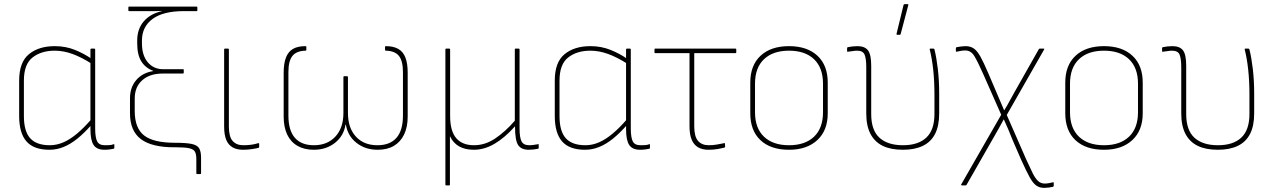

<svg xmlns="http://www.w3.org/2000/svg" viewBox="-20 -715 6198 932"><path d="M220 12Q144 12 108.5 -28.5Q73 -69 73 -152V-324Q73 -413 120.5 -452Q168 -491 246 -491Q299 -491 344.5 -472.5Q390 -454 425 -429L426 -405Q376 -437 332 -453Q288 -469 246 -469Q180 -469 138 -436Q96 -403 96 -324V-151Q96 -78 126.5 -44Q157 -10 222 -10Q255 -10 287.5 -24Q320 -38 354 -66.5Q388 -95 425 -138V-110Q389 -69 355.5 -42Q322 -15 288.5 -1.5Q255 12 220 12ZM487 12Q450 12 434.5 -11Q419 -34 419 -88V-112V-121V-415V-425V-475Q419 -479 423 -479H438Q442 -479 442 -475V-92Q442 -48 451.5 -29Q461 -10 489 -10Q499 -10 510.5 -10.5Q522 -11 532 -15Q535 -17 535 -13V2Q535 4 534.5 5Q534 6 532 7Q524 9 511.5 10.5Q499 12 487 12Z M937 130Q933 130 933 126V57Q933 33 926 21Q919 9 898 4.5Q877 0 837 0H826Q716 0 663.5 -40Q611 -80 611 -165V-238Q611 -291 641.5 -326.5Q672 -362 724 -370V-371Q686 -385 666 -417Q646 -449 646 -505V-518Q646 -574 677.5 -611Q709 -648 766 -661V-662Q747 -661 730 -661Q713 -661 693 -661H607Q603 -661 603 -665V-679Q603 -683 607 -683H934Q938 -683 938 -679V-665Q938 -661 935 -661H872Q772 -661 720.5 -623Q669 -585 669 -518V-505Q669 -446 697.5 -412.5Q726 -379 772 -379H868Q870 -379 871 -378.5Q872 -378 872 -376V-362Q872 -361 871 -359.5Q870 -358 868 -358H770Q707 -358 670.5 -325.5Q634 -293 634 -237V-176Q634 -93 679.5 -57.5Q725 -22 829 -22Q882 -22 909.5 -16.5Q937 -11 946.5 4.5Q956 20 956 51V126Q956 130 952 130Z M1160 12Q1129 12 1108.5 0Q1088 -12 1078 -36.5Q1068 -61 1068 -101V-475Q1068 -479 1072 -479H1087Q1091 -479 1091 -475V-101Q1091 -51 1109.5 -30.5Q1128 -10 1161 -10Q1181 -10 1199.5 -12.5Q1218 -15 1233 -20Q1238 -21 1238 -17V-2Q1238 2 1234 3Q1222 6 1201.5 9Q1181 12 1160 12Z M1503 12Q1457 12 1424 -7Q1391 -26 1374 -62Q1357 -98 1357 -149V-362Q1357 -407 1368 -435.5Q1379 -464 1402 -477.5Q1425 -491 1463 -491Q1467 -491 1467 -487V-473Q1467 -469 1463 -469Q1419 -468 1399.5 -443.5Q1380 -419 1380 -365V-154Q1380 -82 1411.5 -46Q1443 -10 1504 -10Q1569 -10 1608 -52Q1647 -94 1647 -167V-341Q1647 -345 1650 -345H1665Q1669 -345 1669 -341V-167Q1669 -94 1707.5 -52Q1746 -10 1812 -10Q1873 -10 1904.5 -46Q1936 -82 1936 -154V-365Q1936 -419 1916.5 -443.5Q1897 -468 1853 -469Q1849 -469 1849 -473V-487Q1849 -491 1853 -491Q1890 -491 1913.5 -477.5Q1937 -464 1948 -435.5Q1959 -407 1959 -362V-149Q1959 -98 1941.5 -62Q1924 -26 1892 -7Q1860 12 1813 12Q1753 12 1710.5 -21.5Q1668 -55 1659 -110H1657Q1649 -56 1606.5 -22Q1564 12 1503 12Z M2146 185Q2142 185 2142 181V-475Q2142 -479 2146 -479H2161Q2165 -479 2165 -475V-152Q2165 -79 2194.5 -44.5Q2224 -10 2281 -10Q2335 -10 2384 -43Q2433 -76 2479 -129V-475Q2479 -479 2482 -479H2498Q2502 -479 2502 -475V-92Q2502 -48 2511.5 -29Q2521 -10 2549 -10Q2559 -10 2569.5 -11.5Q2580 -13 2592 -15Q2595 -17 2595 -13V2Q2595 4 2594.5 5Q2594 6 2592 7Q2584 9 2571 10.5Q2558 12 2547 12Q2510 12 2495 -11Q2480 -34 2480 -100V-102Q2430 -46 2380.5 -17Q2331 12 2280 12Q2195 12 2164 -54V181Q2164 185 2161 185Z M2820 12Q2744 12 2708.5 -28.5Q2673 -69 2673 -152V-324Q2673 -413 2720.5 -452Q2768 -491 2846 -491Q2899 -491 2944.5 -472.5Q2990 -454 3025 -429L3026 -405Q2976 -437 2932 -453Q2888 -469 2846 -469Q2780 -469 2738 -436Q2696 -403 2696 -324V-151Q2696 -78 2726.5 -44Q2757 -10 2822 -10Q2855 -10 2887.5 -24Q2920 -38 2954 -66.5Q2988 -95 3025 -138V-110Q2989 -69 2955.5 -42Q2922 -15 2888.5 -1.5Q2855 12 2820 12ZM3087 12Q3050 12 3034.5 -11Q3019 -34 3019 -88V-112V-121V-415V-425V-475Q3019 -479 3023 -479H3038Q3042 -479 3042 -475V-92Q3042 -48 3051.5 -29Q3061 -10 3089 -10Q3099 -10 3110.5 -10.5Q3122 -11 3132 -15Q3135 -17 3135 -13V2Q3135 4 3134.5 5Q3134 6 3132 7Q3124 9 3111.5 10.5Q3099 12 3087 12Z M3419 12Q3389 12 3368.5 0Q3348 -12 3337.5 -37Q3327 -62 3327 -102V-457H3160Q3157 -457 3157 -461V-475Q3157 -479 3160 -479H3550Q3554 -479 3554 -475V-461Q3554 -457 3550 -457H3350V-102Q3350 -52 3368.5 -31Q3387 -10 3420 -10Q3441 -10 3460.5 -13.5Q3480 -17 3495 -20Q3499 -22 3499 -18L3500 -3Q3500 1 3495 2Q3484 5 3463.5 8.5Q3443 12 3419 12Z M3810 12Q3721 12 3671.5 -34.5Q3622 -81 3622 -165V-314Q3622 -398 3672 -444.5Q3722 -491 3810 -491Q3898 -491 3948 -444.5Q3998 -398 3998 -314V-165Q3998 -82 3947.5 -35Q3897 12 3810 12ZM3810 -10Q3888 -10 3931.5 -51.5Q3975 -93 3975 -170V-309Q3975 -386 3931.5 -427.5Q3888 -469 3810 -469Q3732 -469 3688.5 -427.5Q3645 -386 3645 -309V-170Q3645 -93 3688.5 -51.5Q3732 -10 3810 -10Z M4363 12Q4304 12 4265 -7Q4226 -26 4205.5 -65Q4185 -104 4185 -164V-388Q4185 -430 4177 -449.5Q4169 -469 4140 -469Q4131 -469 4119 -467Q4107 -465 4096 -464Q4092 -463 4092 -466V-482Q4092 -484 4093 -484.5Q4094 -485 4096 -486Q4104 -488 4117 -489.5Q4130 -491 4142 -491Q4178 -491 4193.5 -470.5Q4209 -450 4209 -396V-161Q4209 -83 4249 -46.5Q4289 -10 4363 -10Q4437 -10 4476.5 -47Q4516 -84 4516 -162V-255Q4516 -321 4510 -376.5Q4504 -432 4493 -475Q4492 -479 4496 -479H4511Q4515 -479 4516 -475Q4526 -435 4532.5 -379.5Q4539 -324 4539 -260V-165Q4539 -104 4519 -65Q4499 -26 4459.5 -7Q4420 12 4363 12ZM4335 -546Q4331 -546 4332 -551L4366 -691Q4368 -695 4371 -695H4387Q4390 -695 4389 -690L4352 -550Q4351 -546 4348 -546Z M5049 197Q5026 197 5010 185.5Q4994 174 4978 145Q4962 116 4938 63L4895 -36Q4886 -60 4874.5 -86.5Q4863 -113 4853 -135H4852Q4840 -113 4828.5 -92Q4817 -71 4804 -49L4672 182Q4670 185 4667 185H4649Q4647 185 4646 183.5Q4645 182 4646 180L4840 -158L4753 -355Q4726 -416 4709.5 -443Q4693 -470 4666 -470Q4655 -470 4643.5 -468Q4632 -466 4624 -464Q4620 -463 4620 -467V-481Q4620 -485 4624 -486Q4635 -488 4646 -489.5Q4657 -491 4667 -491Q4690 -491 4706.5 -480Q4723 -469 4739 -440.5Q4755 -412 4778 -358L4816 -269Q4825 -247 4835 -224.5Q4845 -202 4854 -180H4855Q4869 -202 4881.5 -226Q4894 -250 4907 -272L5023 -477Q5024 -479 5029 -479H5046Q5051 -479 5048 -474L4867 -157L4961 58Q4980 100 4993 126Q5006 152 5019.5 164Q5033 176 5051 176Q5061 176 5072 174Q5083 172 5091 170Q5095 168 5095 174V187Q5095 190 5091 192Q5081 194 5070 195.5Q5059 197 5049 197Z M5339 12Q5250 12 5200.5 -34.5Q5151 -81 5151 -165V-314Q5151 -398 5201 -444.5Q5251 -491 5339 -491Q5427 -491 5477 -444.5Q5527 -398 5527 -314V-165Q5527 -82 5476.5 -35Q5426 12 5339 12ZM5339 -10Q5417 -10 5460.5 -51.5Q5504 -93 5504 -170V-309Q5504 -386 5460.5 -427.5Q5417 -469 5339 -469Q5261 -469 5217.5 -427.5Q5174 -386 5174 -309V-170Q5174 -93 5217.5 -51.5Q5261 -10 5339 -10Z M5892 12Q5833 12 5794 -7Q5755 -26 5734.5 -65Q5714 -104 5714 -164V-388Q5714 -430 5706 -449.5Q5698 -469 5669 -469Q5660 -469 5648 -467Q5636 -465 5625 -464Q5621 -463 5621 -466V-482Q5621 -484 5622 -484.5Q5623 -485 5625 -486Q5633 -488 5646 -489.5Q5659 -491 5671 -491Q5707 -491 5722.5 -470.5Q5738 -450 5738 -396V-161Q5738 -83 5778 -46.5Q5818 -10 5892 -10Q5966 -10 6005.5 -47Q6045 -84 6045 -162V-255Q6045 -321 6039 -376.5Q6033 -432 6022 -475Q6021 -479 6025 -479H6040Q6044 -479 6045 -475Q6055 -435 6061.5 -379.5Q6068 -324 6068 -260V-165Q6068 -104 6048 -65Q6028 -26 5988.5 -7Q5949 12 5892 12Z"/></svg>

Font: Sofia Sans Thin
Style: Regular
Weight: 250
Designer: Botio Nikoltchev, Ani Petrova
Foundry: lettersoup
Version: Version 4.101